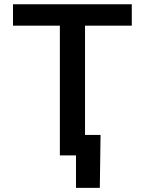

<svg xmlns="http://www.w3.org/2000/svg" viewBox="-20 -748 697 924"><path d="M42.5 -624.5V-727.5H614.3V-624.5H389.2V0H268.1V-624.5ZM345.7 156.2V0H306.2V-98.6H463.9L460.4 156.2Z"/></svg>

Font: Inter Cardless
Style: Medium
Weight: 500
Designer: Rasmus Andersson
Foundry: rsms
Version: Version 4.001;git-9221beed3